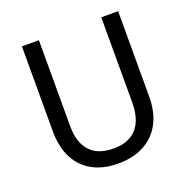

<svg xmlns="http://www.w3.org/2000/svg" viewBox="-129 -838 955 971"><g transform="rotate(-20 349.0 -352.5)"><path d="M607.9 -714.8V-252Q607.9 -196.3 591.8 -148.4Q575.7 -100.6 543.2 -65.4Q510.7 -30.3 461.7 -10.3Q412.6 9.8 346.2 9.8Q283.7 9.8 235.8 -9Q188 -27.8 155.5 -62.5Q123 -97.2 106.4 -145.8Q89.8 -194.3 89.8 -253.9V-713.9H181.2V-249Q181.2 -163.6 223.4 -116.7Q265.6 -69.8 351.1 -69.8Q394.5 -69.8 425.8 -83Q457 -96.2 477.1 -120.1Q497.1 -144 506.8 -177.2Q516.6 -210.4 517.1 -250V-714.8Z"/></g></svg>

Font: Genotype
Style: Regular
Weight: 400
Foundry: Ascender Corporation
Version: Version 1.00